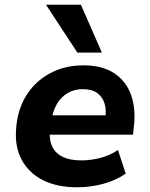

<svg xmlns="http://www.w3.org/2000/svg" viewBox="-20 -783 634 814"><path d="M308 11Q221 11 161.5 -19.5Q102 -50 72.5 -104.5Q43 -159 48 -231Q52 -312 89 -374Q126 -436 189.5 -471Q253 -506 334 -506Q414 -506 465 -472Q516 -438 536.5 -378Q557 -318 547 -241L544 -212H170L182 -294H442L426 -279Q432 -317 423 -345Q414 -373 391.5 -389Q369 -405 331 -405Q294 -405 266 -388Q238 -371 221.5 -342.5Q205 -314 199 -278L194 -247Q186 -201 198.5 -168.5Q211 -136 243 -119.5Q275 -103 325 -103Q366 -103 407 -114Q448 -125 480 -147L513 -47Q473 -19 419 -4Q365 11 308 11ZM308 -560 175 -763H323L412 -560Z"/></svg>

Font: Nunito Sans 10pt ExtraBold
Style: Italic
Weight: 800
Italic angle: -9°
Designer: Vernon Adams
Foundry: Vernon Adams
Version: Version 3.101;gftools[0.9.27]